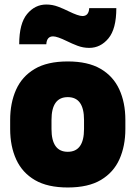

<svg xmlns="http://www.w3.org/2000/svg" viewBox="-20 -816 600 850"><path d="M280 14Q191 14 135 -18.5Q79 -51 52 -109.5Q25 -168 25 -245V-285Q25 -360 51 -418.5Q77 -477 133 -510.5Q189 -544 280 -544Q369 -544 425 -511.5Q481 -479 508 -420.5Q535 -362 535 -285V-245Q535 -170 509 -111.5Q483 -53 427 -19.5Q371 14 280 14ZM375 -604Q348 -604 323 -613.5Q298 -623 276 -634Q233 -655 215 -655Q187 -655 185 -620H65Q65 -712 100 -754Q135 -796 185 -796Q212 -796 237 -786.5Q262 -777 284 -766Q327 -745 345 -745Q373 -745 375 -780H495Q495 -688 460 -646Q425 -604 375 -604ZM280 -144Q352 -144 352 -245V-285Q352 -386 280 -386Q208 -386 208 -285V-245Q208 -144 280 -144Z"/></svg>

Font: Tanohe Sans Black
Style: Regular
Weight: 900
Designer: Village Type and Design LLC & Cristiano Sobral
Foundry: Cooper Hewitt Smithsonian Design Museum
Version: Version 1.00;March 11, 2020;FontCreator 12.0.0.2522 64-bit; 